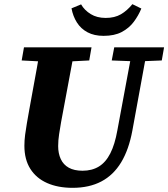

<svg xmlns="http://www.w3.org/2000/svg" viewBox="-20 -884 807 921"><path d="M219 -587 84 -594 95 -657H419L408 -594L271 -587ZM328 17Q258 17 206 -6Q154 -29 125.5 -74Q97 -119 97 -185Q97 -210 100.5 -237.5Q104 -265 109 -293L121 -361Q130 -411 139 -460Q148 -509 157 -558.5Q166 -608 174 -657H340L273 -298Q268 -269 263.5 -240Q259 -211 259 -183Q259 -148 271.5 -121Q284 -94 310 -79.5Q336 -65 376 -65Q421 -65 454 -85Q487 -105 509 -148Q531 -191 543 -259L617 -657H688L615 -258Q598 -166 561 -105Q524 -44 466 -13.5Q408 17 328 17ZM622 -590 516 -594 528 -657H767L756 -594L657 -590ZM477 -712Q432 -712 400 -729Q368 -746 349 -776Q330 -806 323 -844L369 -863Q385 -835 415 -816.5Q445 -798 487 -798Q530 -798 560 -815.5Q590 -833 615 -864L658 -843Q644 -809 621.5 -779Q599 -749 564 -730.5Q529 -712 477 -712Z"/></svg>

Font: Source Serif 4
Style: Bold Italic
Weight: 700
Italic angle: -12°
Designer: Frank Grießhammer
Foundry: Adobe Systems Incorporated
Version: Version 4.004;hotconv 1.0.116;makeotfexe 2.5.65601